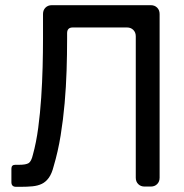

<svg xmlns="http://www.w3.org/2000/svg" viewBox="-20 -720 712 741"><path d="M24 -17V-69Q24 -84 39 -84H54Q80 -84 90.5 -90.5Q101 -97 107 -123Q120 -170 127.5 -226.5Q135 -283 139 -343Q143 -403 144.5 -461.5Q146 -520 146 -570V-666Q146 -681 155.5 -690.5Q165 -700 180 -700H562Q577 -700 586.5 -690.5Q596 -681 596 -666V-34Q596 -19 586.5 -9.5Q577 0 562 0H538Q523 0 513.5 -9.5Q504 -19 504 -34V-580Q504 -595 494.5 -604.5Q485 -614 470 -614H261Q239 -614 239 -592V-570Q239 -510 237 -447.5Q235 -385 229.5 -322Q224 -259 214 -197Q204 -135 187 -78Q180 -50 168.5 -34Q157 -18 141.5 -10.5Q126 -3 105.5 -1Q85 1 60 1H42Q24 1 24 -17Z"/></svg>

Font: Higure Gothic Medium
Style: Regular
Weight: 500
Designer: Yoshimichi Ohira
Foundry: Positype
Version: Version 1.000